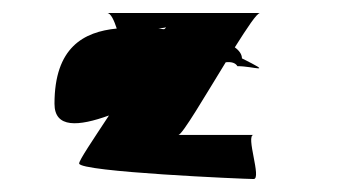

<svg xmlns="http://www.w3.org/2000/svg" viewBox="-20 -602 561 296"><path d="M64 -442C64 -404 101 -407 148 -424C123 -386 102 -355 102 -350C102 -337 358 -326 371 -326C384 -326 358 -394 371 -394H255C261 -394 296 -454 328 -506C337 -507 343 -505 346 -500C372 -500 403 -487 353 -512C353 -518 349 -524 342 -529C361 -559 376 -582 381 -582H145C151 -582 156 -570 160 -558C109 -553 64 -529 64 -442ZM224 -558C230 -559 234 -559 236 -560C235 -559 235 -558 233 -557C230 -557 227 -558 224 -558Z"/></svg>

Font: Ampere
Style: UltCnd
Weight: 400
Version: Version 1